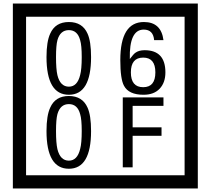

<svg xmlns="http://www.w3.org/2000/svg" viewBox="-20 -980 1195 1090"><path d="M1103 90H53V-960H1103ZM1028 15V-885H128V15ZM497 -656Q497 -442 371 -442Q244 -442 244 -656Q244 -744 265 -789Q294 -855 371 -855Q448 -855 477 -789Q497 -745 497 -656ZM444 -656Q444 -723 435 -752Q420 -809 371 -809Q322 -809 306 -752Q298 -723 298 -656Q298 -587 306 -553Q322 -488 371 -488Q419 -488 435 -554Q444 -587 444 -656ZM919 -569Q919 -511 886.5 -476.5Q854 -442 795 -442Q711 -442 684 -493Q663 -531 663 -639Q663 -855 797 -855Q895 -855 908 -752H855Q850 -812 796 -812Q713 -812 717 -645Q738 -673 748 -680Q768 -695 801 -695Q919 -695 919 -569ZM862 -569Q862 -653 793 -653Q723 -653 723 -569Q723 -485 793 -485Q862 -485 862 -569ZM497 -236Q497 -22 371 -22Q244 -22 244 -236Q244 -324 265 -369Q294 -435 371 -435Q448 -435 477 -369Q497 -325 497 -236ZM444 -236Q444 -303 435 -332Q420 -389 371 -389Q322 -389 306 -332Q298 -303 298 -236Q298 -167 306 -133Q322 -68 371 -68Q419 -68 435 -134Q444 -167 444 -236ZM908 -379H733V-257H897V-209H733V-30H677V-427H908Z"/></svg>

Font: Unicode BMP Fallback SIL
Style: Regular
Weight: 400
Foundry: NRSI, SIL International
Version: Version 5.1 Based on Unicode 5.1